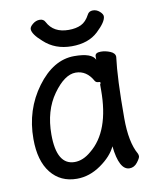

<svg xmlns="http://www.w3.org/2000/svg" viewBox="-80 -731 659 817"><g transform="rotate(-10 250.0 -323.0)"><path d="M187 23.9Q116.2 23.9 74.7 -28.1Q33.2 -80.1 33.2 -174.8Q33.2 -300.8 104 -396.5Q174.8 -492.2 265.1 -492.2Q340.8 -492.2 355 -460.9V-475.1Q355 -491.2 379.9 -491.2Q399.9 -491.2 420.4 -482.7Q440.9 -474.1 440.9 -458Q429.2 -368.2 429.2 -194.8Q429.2 -90.8 460 -37.1Q462.9 -30.8 462.9 -24.9Q462.9 -17.1 449 1Q435.1 19 415 19Q370.1 19 358.9 -85.9Q339.8 -44.9 290.5 -10.5Q241.2 23.9 187 23.9ZM189.9 -47.9Q226.1 -47.9 261.2 -78.1Q353 -151.9 353 -330.1V-354Q356 -357.9 356 -360.8Q356 -365.2 349.1 -365.2Q337.9 -365.2 333 -373Q306.2 -421.9 258.8 -421.9Q210.9 -421.9 161.4 -352.5Q111.8 -283.2 111.8 -180.2Q111.8 -47.9 189.9 -47.9ZM263.2 -535.2Q190.9 -535.2 143.1 -580.1Q103 -615.2 103 -637.2Q103 -647 116.9 -658.4Q130.9 -669.9 147 -669.9Q164.1 -669.9 170.9 -655.8Q196.8 -606 262.2 -606Q293.9 -606 315.9 -616.5Q337.9 -627 353 -655.8Q359.9 -669.9 377 -669.9Q393.1 -669.9 406 -658.4Q418.9 -647 418.9 -637.2Q418.9 -613.8 377 -574.5Q335 -535.2 263.2 -535.2Z"/></g></svg>

Font: LXGW WenKai Mono GB Screen
Style: Regular
Weight: 400
Monospace: yes
Designer: LXGW / Fontworks Inc.
Foundry: LXGW / Fontworks Inc.
Version: Version 1.510;January 18,2025